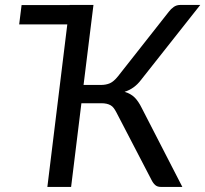

<svg xmlns="http://www.w3.org/2000/svg" viewBox="-20 -736 808 756"><path d="M65 -716H254.5V-716.5H348L338.5 -640L309 -401.5H377Q397.5 -401.5 412.8 -408.2Q428 -415 444.5 -435.5L644.5 -689.5Q653 -701 664.2 -708.8Q675.5 -716.5 689.5 -716.5H768.5L535 -421Q509 -386.5 470.5 -374.5Q494.5 -367.5 509.8 -352.5Q525 -337.5 538 -311L698 0H613.5Q599.5 0 591 -7.5Q582.5 -15 575.5 -29.5L438 -294Q433 -303.5 427.8 -310.5Q422.5 -317.5 415.5 -321.5Q408.5 -325.5 399.5 -327.5Q390.5 -329.5 378.5 -329.5H300.5L260 0H166.5L245 -640H55.5Z"/></svg>

Font: Lato
Style: Italic
Weight: 400
Italic angle: -7°
Designer: Lukasz Dziedzic
Foundry: tyPoland Lukasz Dziedzic
Version: Version 2.007; 2014-02-27